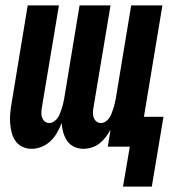

<svg xmlns="http://www.w3.org/2000/svg" viewBox="-20 -540 640 707"><path d="M433 147 458 0H377L387 -63Q380 -49 369.5 -35.5Q359 -22 346.5 -12Q334 -2 318 3Q302 8 287 8Q269 8 253 0.5Q237 -7 227.5 -21Q218 -35 213 -52Q208 -69 207 -87Q200 -69 190.5 -52Q181 -35 166.5 -21Q152 -7 133.5 0.5Q115 8 97 8Q79 8 63.5 1Q48 -6 38 -19.5Q28 -33 23.5 -50Q19 -67 17.5 -84.5Q16 -102 17.5 -120Q19 -138 22 -156L82 -520H197L133 -137Q132 -128 132.5 -119.5Q133 -111 136.5 -103.5Q140 -96 146.5 -91.5Q153 -87 162 -87Q170 -87 178.5 -92.5Q187 -98 192.5 -106Q198 -114 201 -122.5Q204 -131 207 -139.5Q210 -148 212 -157Q214 -166 216 -175L273 -520H387L323 -137Q322 -128 322.5 -119.5Q323 -111 326.5 -103.5Q330 -96 336.5 -91.5Q343 -87 352 -87Q361 -87 369 -92.5Q377 -98 382.5 -106Q388 -114 391 -122.5Q394 -131 397 -139.5Q400 -148 402 -157Q404 -166 406 -175L463 -520H578L510 -110H582L539 147Z"/></svg>

Font: Iosevka Extrabold Extended
Style: Italic
Weight: 800
Width: 7
Italic angle: -9°
Monospace: yes
Designer: Belleve Invis
Foundry: Belleve Invis
Version: Version 32.5.0; ttfautohint (v1.8.4)